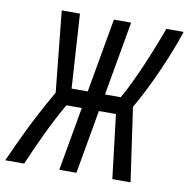

<svg xmlns="http://www.w3.org/2000/svg" viewBox="-111 -770 832 846"><g transform="rotate(10 305.0 -346.5)"><path d="M209 0H285.6L335.9 -285.2H412.1L446.3 0H527.8L480.5 -329.6C541 -431.2 611.3 -593.8 643.1 -693.4H565.9C536.6 -613.8 477.1 -461.4 420.4 -361.8H349.6L408.2 -693.4H331.1L272.5 -361.8H200.2L179.2 -693.4H97.7L134.3 -332C48.8 -182.1 11.7 -98.1 -32.7 0H51.8C94.7 -98.6 129.9 -178.7 190.4 -285.2H259.3Z"/></g></svg>

Font: Cascadia Code PL SemiLight
Style: Italic
Weight: 350
Italic angle: -10°
Monospace: yes
Designer: Aaron Bell
Foundry: Saja Typeworks
Version: Version 2404.023